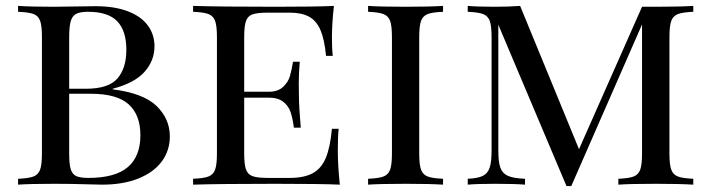

<svg xmlns="http://www.w3.org/2000/svg" viewBox="-20 -628 2420 653"><path d="M557.6 -164.1Q557.6 -115.7 530 -78.6Q502.4 -41.5 450.4 -20.8Q398.4 0 327.6 0L283.7 -1Q223.1 -2.9 165.5 -2.9Q83.5 -2.9 41.5 0V-20Q77.6 -21.5 94 -27.8Q110.4 -34.2 116.5 -51.3Q122.6 -68.4 122.6 -106V-502Q122.6 -540 116.5 -557.1Q110.4 -574.2 94.2 -580.3Q78.1 -586.4 41.5 -587.9V-607.9Q83 -605 163.6 -605Q180.7 -605 265.6 -606.4L304.7 -606.9Q369.6 -606.9 414.8 -589.6Q460 -572.3 482.7 -541.5Q505.4 -510.7 505.4 -470.2Q505.4 -421.9 471.7 -383.8Q438 -345.7 363.3 -326.2V-324.2Q467.8 -311 512.7 -267.3Q557.6 -223.6 557.6 -164.1ZM215.3 -502V-326.2H272.5Q349.1 -326.2 379.4 -361.1Q409.7 -396 409.7 -459Q409.7 -523.4 378.7 -555.7Q347.7 -587.9 279.3 -587.9Q252.4 -587.9 239 -580.8Q225.6 -573.7 220.5 -555.7Q215.3 -537.6 215.3 -502ZM457.5 -168Q457.5 -237.3 417.5 -273.2Q377.4 -309.1 289.6 -309.1H215.3V-106Q215.3 -69.8 220.5 -52.7Q225.6 -35.6 239 -29.3Q252.4 -22.9 280.3 -22.9Q371.6 -22.9 414.6 -59.6Q457.5 -96.2 457.5 -168Z M1135.7 0Q1070.8 -2.9 916.5 -2.9Q731.9 -2.9 636.7 0V-20Q672.9 -21.5 689.2 -27.8Q705.6 -34.2 711.7 -51.3Q717.8 -68.4 717.8 -106V-502Q717.8 -539.6 711.7 -556.6Q705.6 -573.7 689.2 -580.1Q672.9 -586.4 636.7 -587.9V-607.9Q731.9 -605 916.5 -605Q1056.6 -605 1115.7 -607.9Q1108.9 -547.9 1108.9 -500Q1108.9 -460.9 1111.8 -438H1088.9Q1083.5 -493.7 1070.1 -525.4Q1056.6 -557.1 1031.5 -571Q1006.3 -585 964.8 -585H891.6Q855.5 -585 839.1 -579.3Q822.8 -573.7 816.7 -556.6Q810.5 -539.6 810.5 -502V-315.9H893.6Q925.3 -315.9 942.6 -332.3Q960 -348.6 965.8 -368.4Q971.7 -388.2 976.6 -418H999.5Q996.1 -378.9 996.1 -343.8L996.6 -306.2Q996.6 -266.1 1002.9 -193.8H979.5Q975.6 -224.6 968.5 -246.1Q961.4 -267.6 943.6 -281.7Q925.8 -295.9 893.6 -295.9H810.5V-106Q810.5 -68.4 816.7 -51.5Q822.8 -34.7 839.1 -28.8Q855.5 -22.9 891.6 -22.9H964.8Q1014.2 -22.9 1043.5 -38.8Q1072.8 -54.7 1087.9 -90.6Q1103 -126.5 1108.9 -189.9H1131.8Q1128.9 -163.1 1128.9 -118.2Q1128.9 -65.4 1135.7 0Z M1405.8 -502V-106Q1405.8 -68.4 1411.9 -51.3Q1418 -34.2 1434.3 -27.8Q1450.7 -21.5 1486.8 -20V0Q1440.9 -2.9 1359.9 -2.9Q1273.9 -2.9 1231.9 0V-20Q1268.1 -21.5 1284.4 -27.8Q1300.8 -34.2 1306.9 -51.3Q1313 -68.4 1313 -106V-502Q1313 -539.6 1306.9 -556.6Q1300.8 -573.7 1284.4 -580.1Q1268.1 -586.4 1231.9 -587.9V-607.9Q1273.4 -605 1359.9 -605Q1440.9 -605 1486.8 -607.9V-587.9Q1450.7 -586.4 1434.3 -580.1Q1418 -573.7 1411.9 -556.6Q1405.8 -539.6 1405.8 -502Z M2256.8 -502V-106Q2256.8 -68.4 2262.9 -51.3Q2269 -34.2 2285.4 -27.8Q2301.8 -21.5 2337.9 -20V0Q2291 -2.9 2210.9 -2.9Q2125 -2.9 2083 0V-20Q2119.1 -21.5 2135.3 -27.8Q2151.4 -34.2 2157.5 -51.3Q2163.6 -68.4 2163.6 -106V-544.9L1922.9 4.9H1906.7L1674.8 -543.9V-116.2Q1674.8 -77.6 1681.6 -58.1Q1688.5 -38.6 1707.3 -30Q1726.1 -21.5 1765.6 -20V0Q1730 -2.9 1663.6 -2.9Q1604 -2.9 1570.8 0V-20Q1605.5 -21.5 1622.3 -30Q1639.2 -38.6 1645.5 -58.1Q1651.9 -77.6 1651.9 -116.2V-502Q1651.9 -539.6 1645.8 -556.6Q1639.6 -573.7 1623.3 -580.1Q1606.9 -586.4 1570.8 -587.9V-607.9Q1603.5 -605 1663.6 -605Q1710.9 -605 1749 -607.9L1949.2 -120.6L2163.6 -605H2210.9Q2291 -605 2337.9 -607.9V-587.9Q2301.8 -586.4 2285.4 -580.1Q2269 -573.7 2262.9 -556.6Q2256.8 -539.6 2256.8 -502Z"/></svg>

Font: TypoPRO Playfair Display SC
Style: Regular
Weight: 400
Designer: Claus Eggers Sørensen
Foundry: Claus Eggers Sørensen
Version: Version 1.004;PS 001.004;hotconv 1.0.70;makeotf.lib2.5.58329